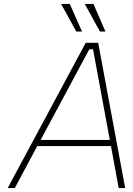

<svg xmlns="http://www.w3.org/2000/svg" viewBox="-20 -954 673 974"><path d="M367 -794 290 -934H334L396 -794ZM487 -794 410 -934H454L515 -794ZM19 0 415 -737H478L615 0H582L543 -213H169L55 0ZM186 -244H537L452 -704H433Z"/></svg>

Font: Tomorrow ExtraLight
Style: Italic
Weight: 275
Italic angle: -10°
Designer: Tony de Marco, Monica Rizzolli
Foundry: Just in Type
Version: Version 2.002